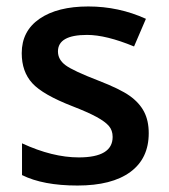

<svg xmlns="http://www.w3.org/2000/svg" viewBox="-20 -570 527 600"><path d="M444.8 -153.8Q444.8 -74.7 387.2 -32.5Q329.6 9.8 222.2 9.8Q114.3 9.8 48.8 -22.9V-122.1Q144 -78.1 226.1 -78.1Q332 -78.1 332 -142.1Q332 -162.6 320.3 -176.3Q308.6 -189.9 281.7 -204.6Q254.9 -219.2 207 -237.8Q113.8 -273.9 80.8 -310.1Q47.9 -346.2 47.9 -403.8Q47.9 -473.1 103.8 -511.5Q159.7 -549.8 255.9 -549.8Q351.1 -549.8 436 -511.2L398.9 -424.8Q311.5 -460.9 252 -460.9Q161.1 -460.9 161.1 -409.2Q161.1 -383.8 184.8 -366.2Q208.5 -348.6 288.1 -317.9Q355 -292 385.3 -270.5Q415.5 -249 430.2 -220.9Q444.8 -192.9 444.8 -153.8Z"/></svg>

Font: f4_53748          
Style: Regular
Weight: 600
Foundry: Ascender Corporation
Version: Version 1.10